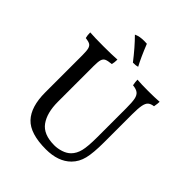

<svg xmlns="http://www.w3.org/2000/svg" viewBox="-241 -1011 1158 1158"><g transform="rotate(45 337.5 -432.0)"><path d="M513 -48Q456 9 351 9Q217 9 161.5 -50Q106 -109 106 -231V-549Q106 -585 101.5 -602Q97 -619 85 -626Q73 -633 47 -636Q42 -654 42 -679Q82 -676 158 -676Q229 -676 274 -679Q274 -654 269 -636Q237 -633 223.5 -626.5Q210 -620 205 -603.5Q200 -587 200 -549V-245Q200 -151 238.5 -97.5Q277 -44 370 -44Q398 -44 427.5 -53.5Q457 -63 476 -82Q500 -106 509.5 -144.5Q519 -183 519 -261V-509Q519 -560 514 -585Q509 -610 494.5 -621.5Q480 -633 450 -636Q445 -661 445 -679Q479 -676 539 -676Q595 -676 634 -679Q634 -664 629 -636Q605 -633 592.5 -622Q580 -611 575 -584.5Q570 -558 570 -509V-269Q570 -179 558 -130Q546 -81 513 -48ZM242 -860Q268 -873 309 -873Q324 -873 332 -872Q366 -787 393 -737Q385 -734 375 -733Q365 -732 353 -732Q295 -807 242 -860Z"/></g></svg>

Font: Vollkorn SC
Style: Regular
Weight: 400
Designer: Friedrich Althausen
Foundry: Friedrich Althausen
Version: Version 4.015